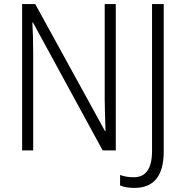

<svg xmlns="http://www.w3.org/2000/svg" viewBox="-20 -734 903 937"><path d="M545 0V-714H491V-247Q491 -214 492.5 -172Q494 -130 495 -95H492L152 -714H88V0H142V-472Q142 -514 141 -551.5Q140 -589 138 -624H141L481 0ZM636 183Q779 183 779 5V-714H722V2Q722 131 633 131Q596 131 566 120V171Q593 183 636 183Z"/></svg>

Font: Noto Sans UI SemiCondensed Light
Style: Regular
Weight: 300
Width: 4
Designer: Monotype Design Team
Foundry: Monotype Imaging Inc.
Version: Version 1.901